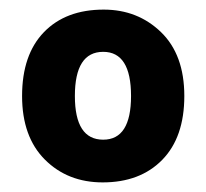

<svg xmlns="http://www.w3.org/2000/svg" viewBox="-20 -742 430 400"><path d="M364 -542Q364 -456 318 -409Q272 -362 194 -362Q121 -362 73.5 -409.5Q26 -457 26 -542Q26 -628 71.5 -675Q117 -722 196 -722Q267 -722 315.5 -675Q364 -628 364 -542ZM136 -542Q136 -451 195 -451Q253 -451 253 -542Q253 -634 195 -634Q136 -634 136 -542Z"/></svg>

Font: Noto Sans Malayalam ExtraBold
Style: Regular
Weight: 800
Designer: Jelle Bosma - Monotype Design Team
Foundry: Monotype Imaging Inc.
Version: Version 2.104; ttfautohint (v1.8.4.7-5d5b)